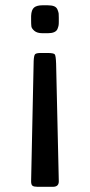

<svg xmlns="http://www.w3.org/2000/svg" viewBox="-20 -548 346 735"><path d="M99.1 146 108.9 -314.9Q109.9 -335.9 114.5 -340.6Q119.1 -345.2 137.2 -345.2H161.1Q186 -345.2 189.9 -339.6Q193.8 -334 194.8 -304.2L205.1 146Q205.1 166 185.1 167H122.1Q109.9 167 104.5 163.1Q99.1 159.2 99.1 146ZM99.1 -469.2V-486.8Q100.1 -510.7 110.6 -519.3Q121.1 -527.8 143.1 -527.8H162.1Q178.2 -527.8 187.5 -523.9Q196.8 -520 200.4 -510.5Q204.1 -501 204.6 -496.1Q205.1 -491.2 205.1 -480V-463.9Q205.1 -455.1 204.1 -450Q203.1 -444.8 200 -437Q196.8 -429.2 187.5 -425Q178.2 -420.9 164.1 -420.9H142.1Q122.1 -420.9 111.6 -429.9Q101.1 -439 100.1 -447Q99.1 -455.1 99.1 -469.2Z"/></svg>

Font: CMU Sans Serif Demi Condensed
Style: DemiCondensed
Weight: 600
Width: 3
Version: Version 0.7.0